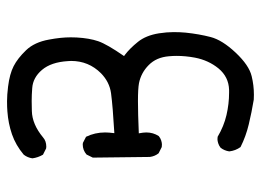

<svg xmlns="http://www.w3.org/2000/svg" viewBox="-117 -623 734 540"><g transform="rotate(-90 250.0 -353.0)"><path d="M253.4 -5.9Q280.3 -5.9 305.7 -12.2Q336.4 -19.5 371.8 -57.1Q407.2 -94.7 415.8 -127.4Q424.3 -160.2 428.2 -197.8Q429.7 -212.9 429.7 -231.7Q429.7 -250.5 426.3 -272.9Q420.4 -309.6 402.3 -332Q383.8 -355 365.7 -368.7L362.3 -371.1Q395.5 -418.9 404.1 -443.8Q412.6 -468.8 414.6 -504.4Q415 -511.7 415 -521Q415 -548.8 408.7 -582Q401.4 -623 378.9 -646.5Q356 -670.4 334 -681.6Q312 -692.9 276.4 -697.3Q252.9 -700.2 235.6 -700.2Q218.3 -700.2 206.5 -699.2Q172.9 -696.8 142.3 -686.3Q111.8 -675.8 85 -653.3Q76.7 -642.6 74.7 -628.9Q76.7 -613.3 85 -599.1L102.5 -590.3Q105 -589.8 107.4 -589.8Q123.5 -589.8 133.8 -599.1Q170.4 -629.4 207.5 -630.4Q219.2 -630.9 236.1 -630.9Q252.9 -630.9 272 -629.4Q301.8 -627.4 323.5 -601.8Q345.2 -576.2 348.1 -529.3Q348.6 -524.4 348.6 -520Q348.6 -470.7 314 -436Q289.6 -412.1 257.8 -407.7Q221.2 -402.8 145.5 -398.4Q147.5 -414.6 147.5 -424.3Q147.5 -453.1 135.3 -478L118.2 -486.8Q115.7 -487.3 113.8 -487.3Q97.7 -487.3 85.4 -476.6L76.7 -459L78.6 -298.3Q80.6 -284.2 88.9 -273.9L106.4 -265.1Q109.4 -264.6 113.8 -264.6Q118.2 -264.6 124.8 -266.6Q131.3 -268.6 137.2 -273.4Q147.5 -289.1 147.5 -308.6Q147.5 -316.4 145 -329.6Q200.7 -332 235.8 -332Q271 -332 286.1 -329.1Q315.4 -323.2 336.9 -301.8Q358.9 -280.3 361.8 -244.6Q362.8 -233.9 362.8 -223.1Q362.8 -198.2 357.9 -171.9Q350.6 -133.8 327.6 -105.5Q303.7 -76.7 267.1 -75.7Q263.2 -75.7 259.3 -75.7Q228 -75.7 196.5 -83Q165 -90.3 135.3 -107.9Q132.8 -108.4 128.4 -108.4Q124 -108.4 117.4 -106.4Q110.8 -104.5 104.5 -99.6Q96.2 -88.9 94.2 -75.2Q96.2 -57.6 106.4 -43.5Q136.7 -28.3 170.4 -20.3Q204.1 -12.2 239.7 -6.3Q246.6 -5.9 253.4 -5.9Z"/></g></svg>

Font: Bakudai
Style: Light
Weight: 300
Version: Version 1.48